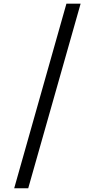

<svg xmlns="http://www.w3.org/2000/svg" viewBox="-20 -801 512 1036"><path d="M56.6 214.8 338.4 -781.2H415L132.3 214.8Z"/></svg>

Font: Gelasio
Style: Bold
Weight: 700
Designer: Eben Sorkin
Foundry: Eben Sorkin
Version: Version 1.008